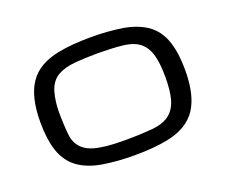

<svg xmlns="http://www.w3.org/2000/svg" viewBox="-97 -914 1007 857"><g transform="rotate(-20 406.0 -485.0)"><path d="M406.2 -203.1Q328.1 -203.1 257.8 -214.4Q191.4 -225.6 147 -256.8Q101.6 -288.6 81.1 -348.1Q62.5 -405.3 62.5 -484.4Q62.5 -605 105.5 -668.5Q148.4 -732.9 247.1 -752.4Q312.5 -765.6 406.2 -765.6Q484.4 -765.6 554.7 -754.4Q620.6 -743.2 666 -711.9Q710.9 -680.2 731.4 -620.6Q750 -563.5 750 -484.4Q750 -365.2 707.5 -300.8Q664.1 -235.8 565.4 -216.3Q500 -203.1 406.2 -203.1ZM384.8 -281.2Q430.7 -281.2 465.8 -282.7Q479 -283.2 524.4 -286.6Q577.6 -292.5 606 -316.4Q634.3 -339.8 645.5 -381.8Q656.2 -421.4 656.2 -484.4Q656.2 -547.9 645.5 -587.4Q634.8 -628.9 606.4 -652.8Q578.1 -676.3 524.4 -682.1Q497.6 -685.1 471.2 -686Q440.9 -687.5 406.2 -687.5Q346.2 -687.5 297.9 -683.1Q249.5 -678.7 216.3 -659.7Q182.6 -639.6 168.9 -595.2Q156.2 -551.8 156.2 -498Q156.2 -442.9 161.6 -390.6Q166.5 -344.7 199.2 -318.4Q216.3 -304.2 244.1 -295.9Q293 -281.2 384.8 -281.2Z"/></g></svg>

Font: Michroma+
Style: Regular
Weight: 400
Designer: beogot
Foundry: beogot
Version: Version